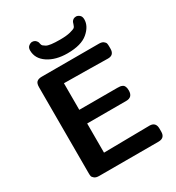

<svg xmlns="http://www.w3.org/2000/svg" viewBox="-210 -1029 1062 1157"><g transform="rotate(-30 321.0 -451.0)"><path d="M155 -863Q155 -883 167.5 -892.5Q180 -902 191 -902Q214 -902 225 -879Q225 -878 227.5 -867.5Q230 -857 234.5 -853Q239 -849 250 -842Q261 -835 285 -832Q309 -829 345 -829Q390 -829 416.5 -836Q443 -843 449.5 -848.5Q456 -854 460 -868Q464 -882 465 -883Q475 -902 497 -902Q508 -902 520 -892.5Q532 -883 532 -862Q532 -815 485.5 -775Q439 -735 343 -735Q261 -735 208 -770.5Q155 -806 155 -863ZM91 -47V-644Q91 -671 102.5 -681Q114 -691 137 -691H535Q555 -691 565.5 -683Q576 -675 578 -667Q580 -659 580 -646V-630Q580 -586 538 -586Q525 -586 504 -586.5Q483 -587 409 -588Q335 -589 233 -590V-405H498Q510 -405 517 -404Q524 -403 532.5 -399Q541 -395 545.5 -384.5Q550 -374 550 -357Q550 -310 505 -310H233V-107L553 -111Q595 -110 595 -65V-44Q595 0 550 0H137Q116 0 105 -9Q94 -18 92.5 -26Q91 -34 91 -47Z"/></g></svg>

Font: CMU Sans Serif
Style: Bold
Weight: 700
Version: Version 0.7.0